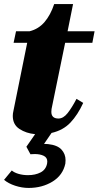

<svg xmlns="http://www.w3.org/2000/svg" viewBox="-30 -652 486 946"><path d="M224 -115Q223 -110 223 -101Q223 -68 258 -68Q282 -68 303 -94.5Q324 -121 347 -165L380 -145Q353 -86 317 -48Q281 -10 224 3L187 57L207 58Q253 63 273 85Q293 107 293 137Q293 149 292 154Q280 211 229 242.5Q178 274 111 274Q78 274 44.5 263Q11 252 -10 234L28 188Q41 199 62.5 205Q84 211 108 211Q144 211 170 197.5Q196 184 202 154Q203 150 203 144Q203 124 185 115.5Q167 107 141 107Q126 107 120 108L100 71L143 9Q99 5 66 -16.5Q33 -38 33 -81Q33 -93 36 -105L104 -441H37L49 -498H116Q160 -509 189.5 -543.5Q219 -578 237 -632H330L303 -498H436L425 -441H291Z"/></svg>

Font: Trirong Black
Style: Italic
Weight: 900
Italic angle: -12°
Designer: Katatrad Team
Foundry: CadsonDemak
Version: Version 1.001